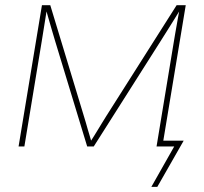

<svg xmlns="http://www.w3.org/2000/svg" viewBox="-20 -566 790 742"><path d="M51.8 0 142.1 -545.9H174.3L304.2 -117.2Q308.1 -105 311.8 -92Q315.4 -79.1 319.1 -66.4Q322.8 -53.7 326.7 -41Q330.6 -28.3 334 -15.6H327.6Q335.9 -28.3 343.8 -41Q351.6 -53.7 359.4 -66.4Q367.2 -79.1 375 -92Q382.8 -105 390.6 -117.2L662.6 -545.9H697.8L607.4 0H585L651.9 -405.3Q654.3 -420.4 657 -435.8Q659.7 -451.2 662.4 -466.3Q665 -481.4 667.7 -496.8Q670.4 -512.2 673.3 -527.3H675.8Q663.6 -507.3 650.9 -487.1Q638.2 -466.8 625.7 -446.8Q613.3 -426.8 600.1 -406.2L342.3 0H316.9L193.4 -406.2Q187.5 -426.8 181.4 -446.8Q175.3 -466.8 169.7 -487.1Q164.1 -507.3 158.2 -527.3H160.6Q158.2 -512.2 155.8 -496.8Q153.3 -481.4 150.9 -466.3Q148.4 -451.2 146 -435.8Q143.6 -420.4 141.1 -405.3L74.2 0ZM564.9 156.2 653.3 0H591.8L595.7 -22.5H689.9L587.9 156.2Z"/></svg>

Font: Inter Thin
Style: Italic
Weight: 250
Italic angle: -9.3988°
Designer: Rasmus Andersson
Foundry: rsms
Version: Version 4.001;git-66647c0bb